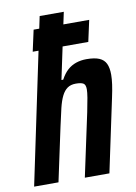

<svg xmlns="http://www.w3.org/2000/svg" viewBox="-87 -798 604 854"><g transform="rotate(-10 214.5 -371.5)"><path d="M95 -592 116 -688H367L346 -592ZM-3 0 153 -743H262L199 -446H207Q221 -472 238 -487.5Q255 -503 277 -510.5Q299 -518 324 -518Q361 -518 382 -509Q403 -500 412 -481Q421 -462 421 -431Q421 -412 417.5 -387Q414 -362 407 -330L337 0H226L287 -285Q295 -324 299 -348Q303 -372 303 -386Q303 -407 292.5 -413Q282 -419 259 -419Q236 -419 221 -408.5Q206 -398 195.5 -377Q185 -356 177 -323Q169 -290 159 -243L107 0Z"/></g></svg>

Font: Saira Condensed SemiBold
Style: Italic
Weight: 600
Width: 3
Italic angle: -12°
Designer: Hector Gatti with collaboration of the Omnibus-Type team
Foundry: Omnibus-Type
Version: Version 1.101